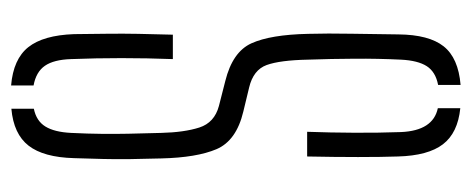

<svg xmlns="http://www.w3.org/2000/svg" viewBox="-272 -573 850 346"><g transform="rotate(90 153.0 -400.0)"><path d="M176 4.5V-36Q198 -40.5 208 -56.8Q218 -73 219.5 -103Q221 -134 221.2 -157.5Q221.5 -181 221 -205.8Q220.5 -230.5 219.5 -265.5Q218.5 -307 209.8 -334.2Q201 -361.5 171 -369.5L126 -381Q73.5 -394 58 -428.2Q42.5 -462.5 41 -530Q40 -565 40.8 -608.8Q41.5 -652.5 42 -693Q42.5 -748 63.5 -774.5Q84.5 -801 133 -805V-764.5Q109.5 -760 99.2 -744Q89 -728 87.5 -697.5Q85.5 -656 85.8 -614Q86 -572 87.5 -530Q88.5 -479.5 97.2 -455.5Q106 -431.5 137.5 -424L181 -413.5Q233.5 -401 248.8 -365.2Q264 -329.5 265.5 -265.5Q266.5 -230 266.8 -206.5Q267 -183 266.5 -161Q266 -139 265 -108.5Q263.5 -53.5 242.5 -26.5Q221.5 0.5 176 4.5ZM217.5 -528.5Q219 -570.5 219.2 -613Q219.5 -655.5 218 -697.5Q215.5 -755.5 175 -764V-804.5Q219.5 -800 240 -773.2Q260.5 -746.5 262 -692Q263 -663 263 -620.2Q263 -577.5 262 -528.5ZM134 5Q86.5 1 65 -26Q43.5 -53 41.5 -108.5Q41 -143 40.8 -170Q40.5 -197 41 -224.2Q41.5 -251.5 42.5 -286.5H86.5Q83 -193 86.5 -103Q87.5 -72 98.5 -56Q109.5 -40 134 -35.5Z"/></g></svg>

Font: Big Shoulders Stencil Display Light
Style: Regular
Weight: 300
Designer: Patric King
Foundry: XO Type Co
Version: Version 1.000